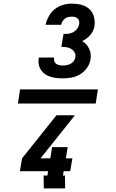

<svg xmlns="http://www.w3.org/2000/svg" viewBox="-20 -873 640 1061"><path d="M509 -301H79L91 -379H521ZM327 -440Q309 -440 292 -442Q275 -444 258.5 -449Q242 -454 228.5 -463.5Q215 -473 206 -487Q197 -501 194 -518Q191 -535 194 -553V-555H279V-554Q277 -544 280 -535Q283 -526 290.5 -520.5Q298 -515 307.5 -513Q317 -511 327 -511Q338 -511 348.5 -513Q359 -515 369 -520Q379 -525 386.5 -534.5Q394 -544 396 -555Q399 -570 392.5 -582.5Q386 -595 374 -602.5Q362 -610 347.5 -612Q333 -614 319 -614L331 -685Q344 -685 357.5 -686.5Q371 -688 383.5 -694.5Q396 -701 405.5 -713Q415 -725 417 -738Q419 -747 417.5 -755.5Q416 -764 410 -770Q404 -776 395.5 -778.5Q387 -781 378 -781Q368 -781 358 -779Q348 -777 339.5 -770.5Q331 -764 325.5 -755Q320 -746 318 -736H232Q237 -760 250 -783.5Q263 -807 283.5 -823Q304 -839 328.5 -846Q353 -853 377 -853Q404 -853 429.5 -846.5Q455 -840 473.5 -823Q492 -806 499 -781Q506 -756 502 -729Q500 -716 494 -703Q488 -690 479 -679.5Q470 -669 458.5 -660.5Q447 -652 434 -646Q447 -639 456.5 -628Q466 -617 472.5 -603.5Q479 -590 481 -574.5Q483 -559 480 -544Q476 -519 460.5 -497.5Q445 -476 423 -462.5Q401 -449 376 -444.5Q351 -440 327 -440ZM222 168 221 97H242L246 73H90L102 2L292 -236H394L204 2H258L268 -60H354L344 2H380L368 73H332L328 97H339L340 168Z"/></svg>

Font: Iosevka Etoile Extrabold
Style: Italic
Weight: 800
Italic angle: -9°
Designer: Belleve Invis
Foundry: Belleve Invis
Version: Version 22.1.2; ttfautohint (v1.8.4)